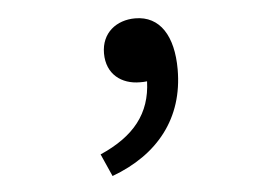

<svg xmlns="http://www.w3.org/2000/svg" viewBox="-39 -235 778 536"><g transform="rotate(-5 350.0 32.5)"><path d="M357 -184C305 -184 262 -152 262 -94C262 -35 304 -5 355 -5C362 -5 369 -5 375 -6C372 84 324 144 228 186L256 249C386 201 463 105 463 -32C463 -125 427 -184 357 -184Z"/></g></svg>

Font: Kawkab Mono Light
Style: Bold
Weight: 400
Monospace: yes
Designer: Abdullah Arif
Foundry: Abdullah Arif
Version: Version 1.000;PS 000.500;hotconv 1.0.88;makeotf.lib2.5.64775